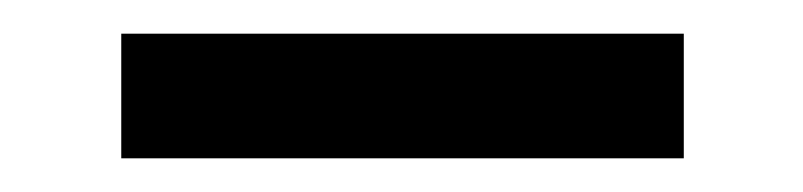

<svg xmlns="http://www.w3.org/2000/svg" viewBox="-20 -719 477 114"><path d="M52 -625V-699H386V-625Z"/></svg>

Font: REM
Style: Regular
Weight: 400
Designer: Octavio Pardo
Foundry: Ashler Design
Version: Version 1.005;gftools[0.9.28]